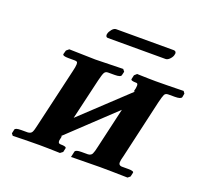

<svg xmlns="http://www.w3.org/2000/svg" viewBox="-106 -707 878 830"><g transform="rotate(20 333.0 -292.0)"><path d="M538 -537H273Q263 -537 263 -549Q263 -552 264 -554Q266 -563 275 -574Q284 -585 294 -585H558Q570 -585 570 -573Q570 -571 569 -569Q568 -559 558 -548Q548 -537 538 -537ZM254 -431 381 -434 389 -424 385 -407Q383 -397 355 -397H325Q313 -397 308 -388Q303 -379 296 -350L252 -162Q305 -212 358 -261.5Q411 -311 463 -360L457 -358Q462 -376 462 -386Q462 -397 455 -397Q427 -397 430 -406L434 -424L445 -434Q445 -434 460.5 -433.5Q476 -433 496.5 -432.5Q517 -432 531 -432Q554 -432 584 -432.5Q614 -433 636.5 -433.5Q659 -434 659 -434L666 -424L663 -407Q660 -397 632 -397H602Q589 -397 584.5 -388Q580 -379 573 -350L511 -80Q505 -59 505 -49Q505 -36 519 -35H549Q577 -35 574 -26L570 -8L559 1Q559 1 536.5 0.5Q514 0 484 -0.5Q454 -1 432 -1Q416 -1 393.5 -0.5Q371 0 349.5 0Q328 0 313.5 0.5Q299 1 299 1L305 -26Q308 -35 334 -35H364Q378 -36 383 -46Q388 -56 393 -80L436 -266Q384 -217 331.5 -167.5Q279 -118 226 -68L231 -70V-68Q230 -61 228.5 -56Q227 -51 227 -46Q227 -35 238 -35Q266 -35 264 -26L260 -8L248 1Q248 1 231 0.5Q214 0 192 -0.5Q170 -1 154 -1Q133 -1 104 -0.5Q75 0 53 0.5Q31 1 31 1L24 -8L28 -26Q29 -35 58 -35H87Q101 -36 106 -45Q111 -54 116 -78L179 -349Q185 -373 185 -384Q185 -392 182 -394.5Q179 -397 171 -397H142Q115 -397 116 -406L121 -424L133 -434Z"/></g></svg>

Font: Libertinus Serif SemiBold
Style: Italic
Weight: 600
Italic angle: -11.5°
Designer: Philipp H. Poll, Khaled Hosny
Foundry: Caleb Maclennan
Version: Version 7.051;RELEASE